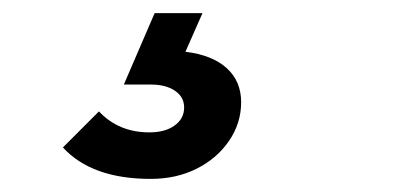

<svg xmlns="http://www.w3.org/2000/svg" viewBox="-20 -20 640 293"><path d="M210 253Q120 253 76 205L131 150Q161 182 208 182Q232 182 246.5 171.5Q261 161 261 144Q261 128 247 118.5Q233 109 210 109H169L216 0H289L263 59Q304 64 326 84Q348 104 348 136Q348 168 329.5 195Q311 222 280 237.5Q249 253 210 253Z"/></svg>

Font: Red Hat Text
Style: Bold Italic
Weight: 700
Italic angle: -12°
Designer: Pentagram, MCKL
Foundry: Pentagram, MCKL
Version: Version 1.023; ttfautohint (v1.8.3)